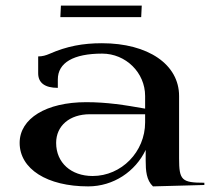

<svg xmlns="http://www.w3.org/2000/svg" viewBox="-20 -659 758 684"><path d="M195 -598H483L485 -639H197ZM50 -150C50 -57 147.8 5 294 5C384.4 5 462.5 -48.1 499 -125V-87C499 -50.8 501.5 -17.2 525 5L708 0V-8C627 -8 618 -17 618 -95V-317C618 -429.3 508 -505 343 -505C275.7 -505 218.4 -494.5 157 -467.5C143.3 -461.5 130.8 -458 116 -458V-398C116 -364.2 139.4 -346 186 -346V-376C186 -435.6 241.7 -468 344 -468C428.1 -468 497 -400.3 497 -317V-272C423.7 -285 361.2 -295 287 -295C145 -295 50 -237 50 -150ZM180 -150C180 -210.9 228 -252 300 -252H497V-223C497 -118.1 412.7 -32 310 -32C233.4 -32 180 -79.2 180 -150Z"/></svg>

Font: Prida01
Style: Black
Weight: 900
Designer: gluk
Foundry: gluk
Version: Version 00.072